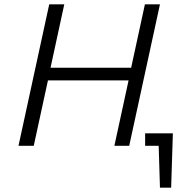

<svg xmlns="http://www.w3.org/2000/svg" viewBox="-20 -678 824 893"><path d="M654 -658H724L581 0H512L578 -304H203L137 0H66L209 -658H279L215 -363H590ZM784 -58 776 195H724L718 0H655V-58Z"/></svg>

Font: EauTestInfant
Style: Italic
Weight: 400
Italic angle: -12°
Designer: Christian Thalmann (Catharsis Fonts)
Version: Version 0.001;PS 000.001;hotconv 1.0.88;makeotf.lib2.5.64775